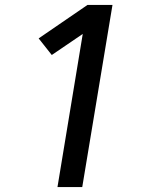

<svg xmlns="http://www.w3.org/2000/svg" viewBox="-20 -755 616 775"><path d="M212 0H312L434 -735H333L136 -600L189 -533L314 -618Z"/></svg>

Font: Iosevka Sparkle Medium Oblique
Style: Regular
Weight: 500
Italic angle: -9°
Designer: Belleve Invis
Foundry: Belleve Invis
Version: Version 4.5.0; ttfautohint (v1.8.3)